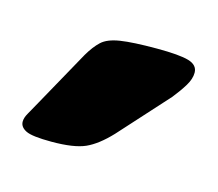

<svg xmlns="http://www.w3.org/2000/svg" viewBox="-40 -765 271 239"><g transform="rotate(15 95.5 -645.0)"><path d="M41 -572Q16 -572 8 -576Q0 -580 0 -587Q0 -592 3.5 -598Q7 -604 13 -615L53 -687Q60 -699 67.5 -706Q75 -713 91 -715.5Q107 -718 138 -718Q167 -718 179 -714.5Q191 -711 191 -701Q191 -693 185.5 -684Q180 -675 172 -665L115 -602Q99 -585 84.5 -578.5Q70 -572 41 -572Z"/></g></svg>

Font: Asap Expanded
Style: Bold
Weight: 700
Width: 7
Designer: Pablo Cosgaya
Foundry: Omnibus-Type
Version: Version 3.001; ttfautohint (v1.8.4.7-5d5b)